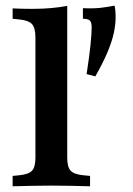

<svg xmlns="http://www.w3.org/2000/svg" viewBox="-20 -652 466 672"><path d="M313.7 -384.7 283.1 -392.7Q292.7 -454.8 296.8 -494.8Q300.8 -534.7 300.8 -556.5Q300.8 -573.4 294.8 -579.8Q288.7 -586.3 270.2 -586.3V-623.4Q307.3 -621.8 331.9 -624.6Q356.5 -627.4 380.6 -632.3Q382.3 -628.2 383.5 -616.5Q384.7 -604.8 384.7 -591.1Q384.7 -566.9 378.6 -537.9Q372.6 -508.9 357.3 -471.8Q341.9 -434.7 313.7 -384.7ZM159.7 -2.4Q121.8 -2.4 90.3 -1.6Q58.9 -0.8 24.2 0V-36.3L48.4 -38.7Q80.6 -41.9 92.3 -54.8Q104 -67.7 104 -100V-208.1H215.3V-100Q215.3 -67.7 227 -54.8Q238.7 -41.9 271 -38.7L295.2 -36.3V0Q261.3 -0.8 229.8 -1.6Q198.4 -2.4 159.7 -2.4ZM104 -208.1V-520.2Q104 -554 92.3 -567.3Q80.6 -580.6 47.6 -583.9L24.2 -586.3V-622.6Q41.9 -621.8 57.7 -621.4Q73.4 -621 92.7 -621Q129 -621 159.7 -623.8Q190.3 -626.6 215.3 -631.5V-622.6V-208.1Z"/></svg>

Font: Playfair 9pt
Style: Bold
Weight: 700
Designer: Claus Eggers Sørensen
Foundry: Claus Eggers Sørensen
Version: Version 2.203